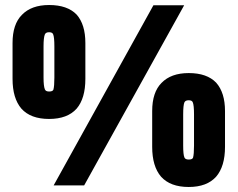

<svg xmlns="http://www.w3.org/2000/svg" viewBox="-20 -726 944 762"><path d="M64.9 -294.9Q29.8 -335.9 29.8 -413.1V-555.2Q29.8 -629.9 66.9 -667Q104.5 -706.1 174.8 -706.1Q247.6 -706.1 284.2 -668Q318.8 -628.9 318.8 -555.2V-413.1Q318.8 -335.4 284.2 -294.9Q247.6 -253.9 174.8 -253.9Q101.6 -253.9 64.9 -294.9ZM710.9 -705.1 314 9.8H192.9L588.9 -705.1ZM191.9 -370.1Q195.8 -383.8 195.8 -418V-542Q195.8 -578.6 190.9 -589.8Q188 -598.1 174.8 -598.1Q162.1 -598.1 158.2 -589.8Q152.8 -577.1 152.8 -542V-418Q152.8 -383.8 158.2 -371.1Q161.6 -362.8 174.8 -362.8Q189 -362.8 191.9 -370.1ZM619.1 -24.9Q584 -65.9 584 -143.1V-285.2Q584 -359.9 621.1 -397Q658.7 -436 729 -436Q801.3 -436 837.9 -397.9Q873 -358.4 873 -285.2V-143.1Q873 -65.9 837.9 -24.9Q801.3 16.1 729 16.1Q655.8 16.1 619.1 -24.9ZM746.1 -100.1Q750 -113.8 750 -147.9V-272Q750 -308.6 745.1 -319.8Q742.2 -328.1 729 -328.1Q715.8 -328.1 711.9 -319.8Q707 -308.6 707 -272V-147.9Q707 -112.3 711.9 -101.1Q715.3 -92.8 729 -92.8Q743.2 -92.8 746.1 -100.1Z"/></svg>

Font: D-DIN-PRO Heavy
Style: Bold
Weight: 900
Designer: Charles Nix
Foundry: CyberFei
Version: Version 1.000;hotconv 1.0.109;makeotfexe 2.5.65596